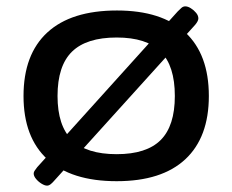

<svg xmlns="http://www.w3.org/2000/svg" viewBox="-20 -563 731 604"><path d="M128 21Q121 21 111 15Q101 9 93.5 0Q86 -9 86 -17Q86 -22 89 -26Q92 -30 97 -37L539 -527Q545 -533 550.5 -538Q556 -543 563 -543Q571 -543 580.5 -537Q590 -531 597 -522.5Q604 -514 604 -505Q604 -501 601.5 -496Q599 -491 594 -485L151 5Q146 11 140 16Q134 21 128 21ZM347 7Q204 7 129 -62Q54 -131 54 -261Q54 -392 129 -461Q204 -530 348 -530Q489 -530 563 -461Q637 -392 637 -261Q637 -131 563 -62Q489 7 347 7ZM347 -78Q441 -78 485.5 -122.5Q530 -167 530 -261Q530 -356 485.5 -400.5Q441 -445 347 -445Q252 -445 206.5 -400.5Q161 -356 161 -261Q161 -167 206.5 -122.5Q252 -78 347 -78Z"/></svg>

Font: Asap Expanded Medium
Style: Regular
Weight: 500
Width: 7
Designer: Pablo Cosgaya
Foundry: Omnibus-Type
Version: Version 3.001